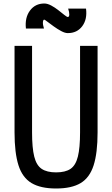

<svg xmlns="http://www.w3.org/2000/svg" viewBox="-20 -1062 640 1096"><path d="M300 14Q212 14 160 -17Q108 -48 85.5 -118.5Q63 -189 63 -306V-800H163V-306Q163 -218 175.5 -168Q188 -118 218 -98Q248 -78 300 -78Q353 -78 382.5 -98Q412 -118 424.5 -168Q437 -218 437 -306V-800H537V-306Q537 -189 514.5 -118.5Q492 -48 440.5 -17Q389 14 300 14ZM367 -873Q351 -873 329.5 -884.5Q308 -896 286.5 -911.5Q265 -927 250 -938.5Q235 -950 233 -950Q226 -950 225 -935.5Q224 -921 231 -899H128Q121 -961 151 -1001.5Q181 -1042 233 -1042Q251 -1042 272.5 -1030.5Q294 -1019 313.5 -1003.5Q333 -988 347.5 -976.5Q362 -965 367 -965Q375 -965 375.5 -978.5Q376 -992 369 -1013H471Q479 -952 449.5 -912.5Q420 -873 367 -873Z"/></svg>

Font: Victor Mono Thin
Style: Regular
Weight: 100
Monospace: yes
Designer: Rune Bjørnerås
Version: Version 1.561;gftools[0.9.30]